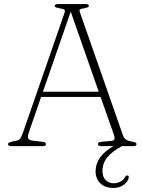

<svg xmlns="http://www.w3.org/2000/svg" viewBox="-20 -720 702 946"><path d="M206.5 -10Q206.5 0 191 0H35.5Q19.5 0 19.5 -10Q19.5 -17.5 37 -21.5L61.5 -27Q75 -30 80.5 -38.2Q86 -46.5 93.5 -67.5L297.5 -655.5Q301.5 -667.5 297.5 -671.8Q293.5 -676 277 -678.5Q249.5 -682.5 249.5 -690.5Q249.5 -700 265.5 -700H402.5Q418 -700 418 -691Q418 -682.5 391 -678.5Q377 -676.5 373.5 -673Q370 -669.5 373.5 -660L587 -50Q594.5 -27.5 631.5 -22Q643.5 -20 648 -17.2Q652.5 -14.5 652.5 -10Q652.5 0 636.5 0H580.5Q533 25.5 509 54.8Q485 84 485 122.5Q485 152.5 501.2 167.8Q517.5 183 540.5 183Q557.5 183 573 175.2Q588.5 167.5 597 151.5Q601 144 607 144.5Q615 144.5 614.5 154Q612.5 172 591.8 189Q571 206 537.5 206Q498.5 206 474.8 183.5Q451 161 451 124.5Q451 50.5 538.5 0H478Q462.5 0 462.5 -10Q462.5 -20 480 -21.5L529.5 -26Q542 -27 544 -34.8Q546 -42.5 540 -59.5L475.5 -242.5H182.5L122.5 -68.5Q115 -48 118.8 -38.5Q122.5 -29 140.5 -27L189.5 -21.5Q206.5 -19.5 206.5 -10ZM191.5 -268H466.5L328.5 -662.5Z"/></svg>

Font: Fraunces 9pt S050 Thin
Style: Regular
Weight: 100
Version: Version 1.000; ttfautohint (v1.8.3)